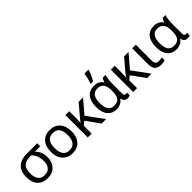

<svg xmlns="http://www.w3.org/2000/svg" viewBox="226 -2024 3253 3253"><g transform="rotate(-45 1853.0 -397.5)"><path d="M540 -246Q540 -133 475 -61.5Q410 10 291 10Q178 10 111.5 -59.5Q45 -129 45 -256Q45 -536 336 -536H583V-463H453Q540 -381 540 -246ZM136 -256Q136 -167 174.5 -115Q213 -63 293 -63Q372 -63 411 -112Q450 -161 450 -244Q450 -372 367 -463H336Q233 -463 184.5 -415Q136 -367 136 -256Z M1138 -269Q1138 -137 1071 -63.5Q1004 10 888 10Q779 10 710.5 -64Q642 -138 642 -269Q642 -401 708.5 -473.5Q775 -546 891 -546Q1002 -546 1070 -472.5Q1138 -399 1138 -269ZM733 -269Q733 -63 890 -63Q969 -63 1008 -117Q1047 -171 1047 -269Q1047 -472 889 -472Q733 -472 733 -269Z M1681 -536 1478 -299 1697 0H1592L1416 -242L1350 -188V0H1257V-536H1350V-397Q1350 -315 1344 -261H1346Q1359 -280 1385 -312L1575 -536Z M1938 -606V-620Q1967 -700 1983 -805H2077V-794Q2069 -761 2043 -704.5Q2017 -648 1991 -606ZM1941 10Q1840 10 1780.5 -61Q1721 -132 1721 -266Q1721 -401 1780.5 -473.5Q1840 -546 1949 -546Q2060 -546 2113 -464H2119Q2131 -509 2151 -536H2220Q2195 -461 2195 -326V-118Q2195 -62 2236 -62Q2251 -62 2266 -67V-3Q2244 10 2210 10Q2171 10 2148 -8.5Q2125 -27 2115 -72H2108Q2052 10 1941 10ZM1956 -63Q2038 -63 2073 -110Q2108 -157 2108 -261V-267Q2108 -372 2073.5 -422Q2039 -472 1955 -472Q1812 -472 1812 -265Q1812 -163 1847 -113Q1882 -63 1956 -63Z M2770 -536 2567 -299 2786 0H2681L2505 -242L2439 -188V0H2346V-536H2439V-397Q2439 -315 2433 -261H2435Q2448 -280 2474 -312L2664 -536Z M2944 -536V-158Q2944 -62 3021 -62Q3066 -62 3103 -73V-6Q3069 10 3009 10Q2937 10 2897 -27.5Q2857 -65 2857 -157V-536Z M3376 10Q3275 10 3215.5 -61Q3156 -132 3156 -266Q3156 -401 3215.5 -473.5Q3275 -546 3384 -546Q3495 -546 3548 -464H3554Q3566 -509 3586 -536H3655Q3630 -461 3630 -326V-118Q3630 -62 3671 -62Q3686 -62 3701 -67V-3Q3679 10 3645 10Q3606 10 3583 -8.5Q3560 -27 3550 -72H3543Q3487 10 3376 10ZM3391 -63Q3473 -63 3508 -110Q3543 -157 3543 -261V-267Q3543 -372 3508.5 -422Q3474 -472 3390 -472Q3247 -472 3247 -265Q3247 -163 3282 -113Q3317 -63 3391 -63Z"/></g></svg>

Font: Advent Sans Logo
Style: Regular
Weight: 400
Designer: Types & Symbols
Foundry: Types & Symbols
Version: Version 1.002